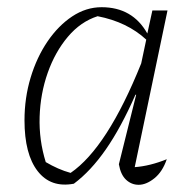

<svg xmlns="http://www.w3.org/2000/svg" viewBox="-20 -508 545 533"><path d="M185 2Q121 14 84.5 -33Q48 -80 48 -174Q48 -236 65 -292.5Q82 -349 112 -393Q142 -437 180.5 -462.5Q219 -488 262 -488Q348 -488 389 -415L403 -479H445L354 -44Q396 -47 443 -66Q431 -31 408.5 -13Q386 5 365 5Q345 5 330 -9Q315 -23 310 -52L358 -245H356Q316 -154 274 -93.5Q232 -33 185 2ZM107 -58Q124 -48 141 -40.5Q158 -33 176 -28Q278 -98 372 -332L386 -398Q333 -447 251 -463Q204 -448 168.5 -406Q133 -364 112.5 -306Q92 -248 90 -183.5Q88 -119 107 -58Z"/></svg>

Font: Piazzolla ExtraLight
Style: Italic
Weight: 200
Italic angle: -11.3°
Designer: Juan Pablo del Peral
Foundry: Huerta Tipografica
Version: Version 1.330